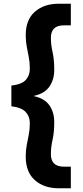

<svg xmlns="http://www.w3.org/2000/svg" viewBox="-20 -831 445 1030"><path d="M295 179Q216 179 167 135.5Q118 92 118 9Q118 -25 123.5 -53Q129 -81 134.5 -109.5Q140 -138 140 -171Q140 -206 118 -230Q96 -254 41 -261V-372Q96 -378 118 -402Q140 -426 140 -462Q140 -496 134.5 -524Q129 -552 123.5 -580.5Q118 -609 118 -642Q118 -725 167 -768Q216 -811 295 -811H360V-695H322Q253 -695 253 -628Q253 -591 262 -551.5Q271 -512 271 -456Q271 -404 245 -366.5Q219 -329 163 -317V-315Q219 -303 245 -266Q271 -229 271 -176Q271 -121 262 -81.5Q253 -42 253 -4Q253 63 322 63H360V179Z"/></svg>

Font: Host Grotesk Black
Style: Regular
Weight: 900
Designer: Doğukan Karapınar based on Poppins by Indian Type Foundry, Jonny Pinhorn
Foundry: Element Type
Version: Version 1.000; ttfautohint (v1.8.4.7-5d5b);gftools[0.9.33]